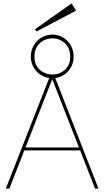

<svg xmlns="http://www.w3.org/2000/svg" viewBox="-20 -1101 611 1121"><path d="M535 0 448 -223H122L35 0H14L273 -660H297L555 0ZM129 -240H441L285 -639ZM286 -644Q251 -644 222.5 -661Q194 -678 177 -706.5Q160 -735 160 -771Q160 -806 177 -835.5Q194 -865 222.5 -882Q251 -899 286 -899Q320 -899 348.5 -882Q377 -865 393.5 -835.5Q410 -806 410 -771Q410 -735 393.5 -706.5Q377 -678 348.5 -661Q320 -644 286 -644ZM286 -666Q329 -666 359.5 -694Q390 -722 390 -770Q390 -819 359.5 -848Q329 -877 286 -877Q243 -877 212 -848Q181 -819 181 -770Q181 -722 212 -694Q243 -666 286 -666ZM193 -917 184 -930 398 -1081 424 -1039Z"/></svg>

Font: Lil Grotesk Thin
Style: Regular
Weight: 100
Designer: Bastien Sozeau
Foundry: NBR — Bastien Sozeau
Version: Version 3.003; ttfautohint (v1.8.4.7-5d5b);gftools[0.9.33]